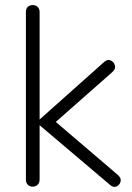

<svg xmlns="http://www.w3.org/2000/svg" viewBox="-20 -730 518 756"><path d="M412 -3 123 -248 389 -485Q403 -498 416 -492Q429 -486 432.5 -472Q436 -458 422 -446L176 -229L175 -271L442 -43Q458 -30 455 -16Q452 -2 439 4Q426 10 412 -3ZM109 5Q97 5 89.5 -2.5Q82 -10 82 -23V-682Q82 -696 89.5 -703Q97 -710 109 -710Q120 -710 128 -703Q136 -696 136 -682V-23Q136 -10 128 -2.5Q120 5 109 5Z"/></svg>

Font: Nunito VF Beta Light
Style: Regular
Weight: 300
Designer: Vernon Adams
Foundry: newtypography
Version: Version 3.001